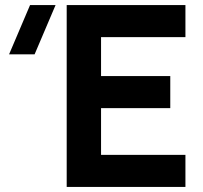

<svg xmlns="http://www.w3.org/2000/svg" viewBox="-20 -740 804 760"><path d="M714 0V-127H380V-312H654V-439H380V-593H714V-720H244V0ZM16 -525H117L200 -720H99Z"/></svg>

Font: Manrope ExtraBold
Style: Regular
Weight: 800
Designer: Mikhail Sharanda
Foundry: Mikhail Sharanda
Version: Version 4.505